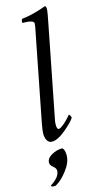

<svg xmlns="http://www.w3.org/2000/svg" viewBox="-136 -709 510 976"><g transform="rotate(-15 118.5 -221.0)"><path d="M25.4 105.5Q25.4 83 52.2 67.4Q79.1 51.8 109.4 51.8Q122.1 61.5 122.1 91.8Q122.1 128.4 90.8 169.2Q59.6 210 30.3 225.6Q28.3 227.5 22.5 227.5Q4.9 227.5 4.9 220.7Q4.9 219.2 15.6 212.4Q26.4 205.6 38.8 192.1Q51.3 178.7 54.7 161.1Q56.6 151.4 52.5 143.8Q48.3 136.2 42.2 131.8Q36.1 127.4 30.8 120.6Q25.4 113.8 25.4 105.5ZM129.9 -545.9Q138.7 -585.4 138.7 -597.7Q138.7 -616.2 79.1 -616.2Q77.1 -619.1 78.6 -626.5Q80.1 -633.8 83 -636.7Q136.7 -641.6 211.9 -668.9Q217.8 -665.5 217.8 -650.4Q217.8 -640.6 205.1 -577.1L112.3 -103.5Q108.4 -87.9 108.4 -72.3Q108.4 -47.9 118.2 -47.9Q123 -47.9 130.1 -52Q137.2 -56.2 144.3 -62Q151.4 -67.9 158.9 -75.2Q166.5 -82.5 171.9 -88.4Q176.8 -94.7 181.6 -99.6L186.5 -104.5Q189 -104.5 192.6 -97.4Q196.3 -90.3 196.3 -85.9Q184.1 -65.4 141.4 -29.8Q98.6 5.9 68.4 5.9Q52.7 5.9 43.9 -8.3Q35.2 -22.5 35.2 -44.9Q35.2 -60.5 42 -96.7Z"/></g></svg>

Font: Amiri
Style: Slanted
Weight: 400
Italic angle: 9°
Designer: Khaled Hosny
Version: Version 000.107